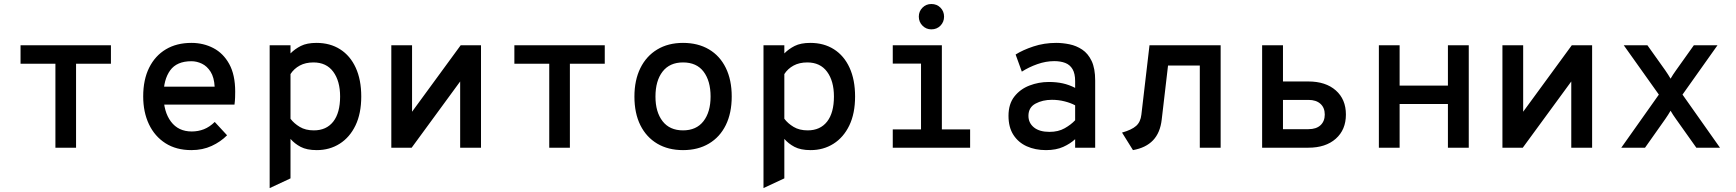

<svg xmlns="http://www.w3.org/2000/svg" viewBox="-20 -737 8664 958"><path d="M256.5 0V-419H82.5V-511H533.5V-419H359.5V0Z M935 12Q859.5 12 805.8 -22.2Q752 -56.5 723.2 -117Q694.5 -177.5 694.5 -256Q694.5 -339.5 724.2 -399.2Q754 -459 807.8 -491Q861.5 -523 935 -523Q995 -523 1044.8 -497Q1094.5 -471 1124 -417.2Q1153.5 -363.5 1153.5 -280Q1153.5 -267.5 1153 -250.8Q1152.5 -234 1150 -215H774.5V-304.5H1051Q1048.5 -351 1030.8 -379Q1013 -407 987.5 -419.2Q962 -431.5 935 -431.5Q862 -431.5 829 -385.8Q796 -340 796 -262Q796 -179.5 833 -130.2Q870 -81 936.5 -81Q969 -81 997.5 -92.2Q1026 -103.5 1051.5 -128.5L1113 -62Q1081 -29.5 1036 -8.8Q991 12 935 12Z M1325.5 201.5V-511H1429.5V-470.5Q1451 -492.5 1481.2 -507.8Q1511.5 -523 1559 -523Q1627 -523 1677.2 -491Q1727.5 -459 1755 -399Q1782.5 -339 1782.5 -255.5Q1782.5 -171 1753.8 -111.2Q1725 -51.5 1674.8 -19.8Q1624.5 12 1560.5 12Q1511 12 1480.2 -4.2Q1449.5 -20.5 1429.5 -44V153ZM1546 -86.5Q1608.5 -86.5 1642.8 -130.2Q1677 -174 1677 -255.5Q1677 -332.5 1642.8 -379Q1608.5 -425.5 1544 -425.5Q1504.5 -425.5 1475.8 -410Q1447 -394.5 1429.5 -367.5V-144.5Q1447 -121 1475.8 -103.8Q1504.5 -86.5 1546 -86.5Z M1932.5 0V-511H2036V-179.5L2278.5 -511H2380V0H2276V-330.5L2034 0Z M2720.5 0V-419H2546.5V-511H2997.5V-419H2823.5V0Z M3388 12Q3314 12 3259.5 -20.2Q3205 -52.5 3175.2 -112.2Q3145.5 -172 3145.5 -255Q3145.5 -337 3175.2 -397.2Q3205 -457.5 3259.5 -490.2Q3314 -523 3388 -523Q3462.5 -523 3517.2 -490.8Q3572 -458.5 3601.5 -398.2Q3631 -338 3631 -255.5Q3631 -173 3601.5 -113Q3572 -53 3517.2 -20.5Q3462.5 12 3388 12ZM3388 -86.5Q3454.5 -86.5 3490 -132.2Q3525.5 -178 3525.5 -255.5Q3525.5 -333 3490.8 -379.2Q3456 -425.5 3388 -425.5Q3321.5 -425.5 3286 -379.8Q3250.5 -334 3250.5 -255Q3250.5 -178 3286 -132.2Q3321.5 -86.5 3388 -86.5Z M3789.5 201.5V-511H3893.5V-470.5Q3915 -492.5 3945.2 -507.8Q3975.5 -523 4023 -523Q4091 -523 4141.2 -491Q4191.5 -459 4219 -399Q4246.5 -339 4246.5 -255.5Q4246.5 -171 4217.8 -111.2Q4189 -51.5 4138.8 -19.8Q4088.5 12 4024.5 12Q3975 12 3944.2 -4.2Q3913.5 -20.5 3893.5 -44V153ZM4010 -86.5Q4072.5 -86.5 4106.8 -130.2Q4141 -174 4141 -255.5Q4141 -332.5 4106.8 -379Q4072.5 -425.5 4008 -425.5Q3968.5 -425.5 3939.8 -410Q3911 -394.5 3893.5 -367.5V-144.5Q3911 -121 3939.8 -103.8Q3968.5 -86.5 4010 -86.5Z M4575.5 -5V-511H4679.5V-5ZM4434.5 0V-91.5H4820.5V0ZM4434.5 -419.5V-511H4640.5V-419.5ZM4627 -590.5Q4601 -590.5 4582.8 -609Q4564.5 -627.5 4564.5 -654Q4564.5 -680.5 4582.8 -698.8Q4601 -717 4627 -717Q4654.5 -717 4672.5 -698.8Q4690.5 -680.5 4690.5 -654Q4690.5 -627.5 4672.5 -609Q4654.5 -590.5 4627 -590.5Z M5199 12Q5145.5 12 5103.2 -7Q5061 -26 5036.5 -64Q5012 -102 5012 -159Q5012 -218 5041.2 -255.2Q5070.5 -292.5 5116.5 -310.2Q5162.5 -328 5213 -328Q5251.5 -328 5283 -321Q5314.5 -314 5344.5 -298.5V-332Q5344.5 -370 5331.5 -392Q5318.5 -414 5295 -423Q5271.5 -432 5240.5 -432Q5198.5 -432 5156 -417Q5113.5 -402 5078.5 -379.5L5047.5 -465Q5083 -487.5 5136.2 -505.2Q5189.5 -523 5250 -523Q5282 -523 5316.2 -516Q5350.5 -509 5379.8 -489.5Q5409 -470 5426.8 -432.8Q5444.5 -395.5 5444.5 -335V0H5344.5V-42.5Q5321 -20.5 5285.2 -4.2Q5249.5 12 5199 12ZM5216.5 -79Q5260.5 -79 5292.2 -97Q5324 -115 5344.5 -137V-211.5Q5322.5 -223.5 5292 -231.2Q5261.5 -239 5228.5 -239Q5182 -239 5146.8 -220Q5111.5 -201 5111.5 -159Q5111.5 -123.5 5139 -101.2Q5166.5 -79 5216.5 -79Z M5633 12 5578.5 -75.5Q5626.5 -89 5648.8 -108.8Q5671 -128.5 5675 -165L5715.5 -511H6070.5V0H5966.5V-410H5808L5776.5 -140.5Q5769 -74.5 5733.2 -37Q5697.5 0.5 5633 12Z M6277.5 0V-511H6381.5V-330.5H6508Q6594.5 -330.5 6645 -286Q6695.5 -241.5 6695.5 -165.5Q6695.5 -89.5 6645 -44.8Q6594.5 0 6508 0ZM6381.5 -92.5H6509Q6547.5 -92.5 6568.8 -112.2Q6590 -132 6590 -165.5Q6590 -199.5 6568.5 -219Q6547 -238.5 6509 -238.5H6381.5Z M6860 0V-511H6963.5V-310H7204.5V-511H7308.5V0H7204.5V-218H6963.5V0Z M7476.5 0V-511H7580V-179.5L7822.5 -511H7924V0H7820V-330.5L7578 0Z M8069.5 0 8257 -265 8082 -511H8200L8289 -386Q8296 -376 8303 -365Q8310 -354 8315.5 -344.5Q8321 -354 8328 -365Q8335 -376 8342.5 -386L8431.5 -511H8549.5L8375 -265L8562 0H8444L8342.5 -143Q8335 -153 8328 -164Q8321 -175 8315.5 -184.5Q8310 -175 8303 -164Q8296 -153 8289 -143L8188 0Z"/></svg>

Font: Overpass Mono SemiBold
Style: Regular
Weight: 600
Monospace: yes
Designer: Delve Withrington, Dave Bailey
Foundry: Delve Fonts LLC
Version: Version 4.000